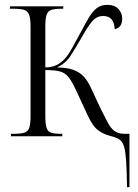

<svg xmlns="http://www.w3.org/2000/svg" viewBox="-20 -562 570 792"><path d="M504 210Q503 144 500.5 105Q498 66 492.5 45.5Q487 25 476 16Q465 7 447 2Q414 -6 394.5 -18Q375 -30 362.5 -48.5Q350 -67 338 -94L294 -189Q277 -226 262.5 -244Q248 -262 226.5 -267.5Q205 -273 167 -273V-82Q167 -50 172 -34.5Q177 -19 191.5 -14.5Q206 -10 232 -10H237V0H25V-10H36Q65 -10 80 -14.5Q95 -19 100.5 -34.5Q106 -50 106 -83V-453Q106 -486 100 -501.5Q94 -517 78.5 -521.5Q63 -526 33 -526H21V-536H241V-526H235Q207 -526 192.5 -521.5Q178 -517 172.5 -501.5Q167 -486 167 -454V-284Q194 -284 213 -293.5Q232 -303 246 -318Q261 -334 276.5 -362Q292 -390 312 -427Q331 -463 346 -488.5Q361 -514 378.5 -528Q396 -542 423 -542Q452 -542 468 -525.5Q484 -509 484 -485Q484 -465 475.5 -454.5Q467 -444 453 -442Q451 -496 405 -496Q378 -496 358.5 -472Q339 -448 313 -401Q290 -361 270 -330.5Q250 -300 215 -284Q258 -283 283.5 -273.5Q309 -264 325.5 -246Q342 -228 355 -200L396 -112Q413 -78 425 -55.5Q437 -33 452.5 -21.5Q468 -10 495 -10H514V210Z"/></svg>

Font: Noto Serif Display Condensed Light
Style: Regular
Weight: 300
Width: 3
Designer: Monotype Design Team
Foundry: Monotype Imaging Inc.
Version: Version 2.009